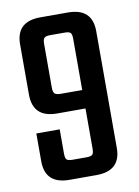

<svg xmlns="http://www.w3.org/2000/svg" viewBox="-75 -677 527 728"><g transform="rotate(-10 189.0 -313.0)"><path d="M131 -626H237Q331 -626 331 -538V-88Q331 0 237 0H134Q40 0 40 -88V-195H130V-102Q130 -84 135.5 -78.5Q141 -73 160 -73H211Q229 -73 234.5 -78.5Q240 -84 240 -102V-256H131Q38 -256 38 -345V-538Q38 -626 131 -626ZM158 -327H240V-524Q240 -542 234.5 -547.5Q229 -553 211 -553H158Q140 -553 134 -547.5Q128 -542 128 -524V-356Q128 -339 134 -333Q140 -327 158 -327Z"/></g></svg>

Font: Teko Regular
Style: Regular
Weight: 400
Designer: Manushi Parikh, Jonny Pinhorn
Foundry: Indian Type Foundry
Version: Version 1.105;PS 1.0;hotconv 1.0.78;makeotf.lib2.5.61930; tt